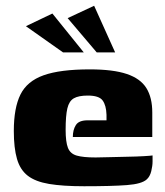

<svg xmlns="http://www.w3.org/2000/svg" viewBox="-20 -642 572 667"><path d="M272 5Q198 5 150.5 -3Q103 -11 76.5 -31.5Q50 -52 39 -90Q28 -128 28 -187Q28 -267 51 -313.5Q74 -360 131.5 -380.5Q189 -401 292 -401Q373 -401 420.5 -385Q468 -369 488.5 -336Q509 -303 509 -251V-166H233Q233 -191 243.5 -207.5Q254 -224 284 -224H350V-243Q349 -276 336.5 -293Q324 -310 285 -310Q253 -310 236.5 -300.5Q220 -291 214 -265.5Q208 -240 208 -191Q208 -149 216 -128.5Q224 -108 246.5 -101.5Q269 -95 312 -95Q329 -95 359.5 -96Q390 -97 422.5 -97.5Q455 -98 480 -99.5Q505 -101 510 -102V-81Q510 -66 505.5 -47.5Q501 -29 490 -19Q473 -3 421 1Q369 5 272 5ZM199 -460 70 -551 162 -595 271 -460ZM316 -460 215 -579 307 -622 380 -460Z"/></svg>

Font: Genos ExtraBold
Style: Regular
Weight: 800
Designer: Robert E. Leuschke
Foundry: Robert E. Leuschke
Version: Version 1.010